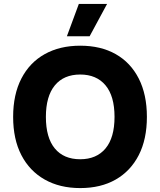

<svg xmlns="http://www.w3.org/2000/svg" viewBox="-20 -948 816 979"><path d="M382 -928H526L437 -763H321ZM389 -715Q494 -715 570 -672Q646 -629 687.5 -547.5Q729 -466 729 -352Q729 -238 687.5 -157Q646 -76 570 -32.5Q494 11 389 11Q285 11 208 -32.5Q131 -76 89 -157Q47 -238 47 -352Q47 -466 89 -547.5Q131 -629 208 -672Q285 -715 389 -715ZM389 -568Q305 -568 259.5 -512.5Q214 -457 214 -352Q214 -246 259.5 -191Q305 -136 389 -136Q472 -136 518 -191Q564 -246 564 -352Q564 -458 518 -513Q472 -568 389 -568Z"/></svg>

Font: Prodigy Sans
Style: Bold
Weight: 700
Designer: Wei Huang
Foundry: Wei Huang
Version: Version 1.003; ttfautohint (v1.8.3)